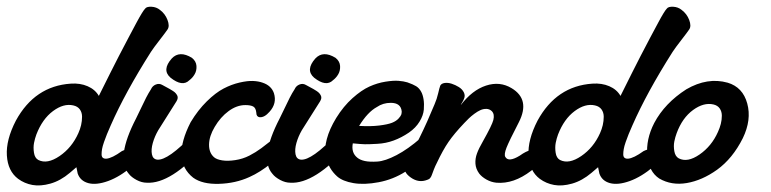

<svg xmlns="http://www.w3.org/2000/svg" viewBox="-73 -549 2334 581"><path d="M295.9 -91.8Q311.5 -100.1 325.7 -95.5Q339.8 -90.8 341.3 -77.6Q342.8 -64.5 327.1 -45.9Q290 -14.2 254.2 -1.2Q218.3 11.7 194.1 5.1Q169.9 -1.5 162.1 -23.9Q161.1 -27.3 160.2 -33.4Q159.2 -39.6 158.2 -43L138.2 -25.9Q109.9 -2 79.6 6.6Q49.3 15.1 25.1 10.7Q1 6.3 -18.1 -7.8Q-49.3 -31.2 -52.2 -78.4Q-55.2 -125.5 -24.9 -184.1Q32.2 -288.6 141.1 -295.9Q169.4 -297.9 192.1 -288.1Q214.8 -278.3 226.1 -258.8L261.2 -329.1Q272.9 -352.5 286.4 -378.7Q299.8 -404.8 315.9 -435.1Q332 -465.3 339.8 -480Q358.9 -515.6 366.2 -522.9Q370.6 -529.3 385.5 -528.6Q400.4 -527.8 411.1 -519Q426.8 -507.3 433.8 -488.8Q440.9 -470.2 434.1 -460Q428.2 -451.2 410.2 -428Q392.1 -404.8 383.8 -392.1Q305.7 -269 262.2 -169.9Q255.4 -154.3 250.7 -143.1Q246.1 -131.8 241.7 -119.1Q237.3 -106.4 235.8 -97.9Q234.4 -89.4 234.4 -82Q234.4 -74.7 238.3 -71.5Q242.2 -68.4 249 -68.8Q266.1 -70.3 295.9 -91.8ZM43 -64.9Q69.8 -51.3 107.2 -76.7Q144.5 -102.1 164.1 -146Q169.4 -157.7 172.4 -170.4Q175.3 -183.1 175.3 -195.8Q175.3 -208.5 168.7 -217.8Q162.1 -227.1 148.9 -230Q119.6 -236.8 87.4 -212.9Q55.2 -189 37.1 -142.1Q32.7 -130.4 30 -116.7Q27.3 -103 29.8 -86.9Q32.2 -70.8 43 -64.9Z M507.8 -374Q520.5 -363.8 521.5 -349.6Q522.5 -335.4 516.1 -324.5Q509.8 -313.5 500 -306.2Q479 -285.2 442.9 -314Q416 -337.4 446.8 -372.1Q470.2 -397 507.8 -374ZM383.8 -278.8Q388.2 -289.1 398.4 -293.2Q408.7 -297.4 418 -292Q422.4 -289.6 429.2 -285.9Q436 -282.2 440.4 -279.8Q444.8 -277.3 450.4 -273.7Q456.1 -270 458.7 -266.8Q461.4 -263.7 463.4 -259.8Q465.3 -255.9 464.6 -251.5Q463.9 -247.1 460.9 -242.2L405.8 -154.8Q395 -136.2 389.4 -116.5Q383.8 -96.7 386.7 -82Q389.6 -67.4 402.8 -65.9Q435.5 -63 510.7 -142.1Q526.9 -160.2 541.3 -155.8Q555.7 -151.4 556.2 -135.5Q556.6 -119.6 545.9 -106Q443.8 8.3 371.1 3.9Q356 3.9 340.3 -4.4Q324.7 -12.7 316.9 -22.9Q275.9 -69.3 338.9 -190.9Q343.8 -200.7 352.8 -219.7Q361.8 -238.8 369.1 -253.2Q376.5 -267.6 383.8 -278.8Z M755.9 -267.1Q765.6 -236.3 742.7 -210.9Q727.1 -192.9 712.4 -194.3Q702.6 -195.8 702.6 -208Q701.2 -222.2 693.4 -226.6Q685.5 -231 669.4 -231Q643.6 -231 618.9 -212.9Q594.2 -194.8 576.7 -165Q560.1 -137.2 559.6 -112.1Q559.1 -86.9 574.7 -73.2Q582.5 -66.4 599.4 -63.7Q616.2 -61 638.9 -64.5Q661.6 -67.9 681.6 -78.1Q700.7 -87.9 717.8 -100.6Q734.9 -113.3 744.4 -121.1Q753.9 -128.9 757.8 -129.9Q769 -132.3 780 -119.4Q791 -106.4 786.6 -95.2Q781.7 -82.5 748 -55.2Q714.4 -27.8 681.6 -13.2Q639.6 5.9 589.6 7.3Q539.6 8.8 511.7 -11.2Q444.8 -64 503.9 -179.2Q525.9 -215.8 552.7 -242.2Q579.6 -268.6 603.5 -281Q627.4 -293.5 651.6 -299.1Q675.8 -304.7 692.6 -304Q709.5 -303.2 721.7 -298.8Q748 -290 755.9 -267.1Z M942.4 -374Q955.1 -363.8 956.1 -349.6Q957 -335.4 950.7 -324.5Q944.3 -313.5 934.6 -306.2Q913.6 -285.2 877.4 -314Q850.6 -337.4 881.3 -372.1Q904.8 -397 942.4 -374ZM818.4 -278.8Q822.8 -289.1 833 -293.2Q843.3 -297.4 852.5 -292Q856.9 -289.6 863.8 -285.9Q870.6 -282.2 875 -279.8Q879.4 -277.3 885 -273.7Q890.6 -270 893.3 -266.8Q896 -263.7 897.9 -259.8Q899.9 -255.9 899.2 -251.5Q898.4 -247.1 895.5 -242.2L840.3 -154.8Q829.6 -136.2 824 -116.5Q818.4 -96.7 821.3 -82Q824.2 -67.4 837.4 -65.9Q870.1 -63 945.3 -142.1Q961.4 -160.2 975.8 -155.8Q990.2 -151.4 990.7 -135.5Q991.2 -119.6 980.5 -106Q878.4 8.3 805.7 3.9Q790.5 3.9 774.9 -4.4Q759.3 -12.7 751.5 -22.9Q710.4 -69.3 773.4 -190.9Q778.3 -200.7 787.4 -219.7Q796.4 -238.8 803.7 -253.2Q811 -267.6 818.4 -278.8Z M1234.4 -128.9Q1238.8 -119.6 1239 -112.8Q1239.3 -106 1232.9 -94.5Q1226.6 -83 1207.3 -67.1Q1188 -51.3 1154.3 -29.8Q1116.7 -5.9 1073 2.4Q1029.3 10.7 996.6 5.1Q963.9 -0.5 947.3 -15.1Q934.6 -26.4 926 -41Q917.5 -55.7 912.8 -77.1Q908.2 -98.6 916 -128.4Q923.8 -158.2 944.3 -191.9Q966.3 -227.5 993.7 -252Q1021 -276.4 1044.9 -287.1Q1068.8 -297.9 1093.3 -301.8Q1117.7 -305.7 1133.1 -304.4Q1148.4 -303.2 1159.7 -299.8Q1176.8 -293.9 1186.3 -288.1Q1195.8 -282.2 1201.7 -271Q1206.5 -262.2 1208.7 -248.5Q1210.9 -234.9 1209.5 -217.3Q1208 -199.7 1196.5 -180.9Q1185.1 -162.1 1164.6 -147.9Q1141.6 -132.3 1118.2 -123.8Q1094.7 -115.2 1069.3 -113.8Q1043.9 -112.3 1031.2 -112.5Q1018.6 -112.8 994.6 -115.2Q989.3 -86.9 1008.3 -71.8Q1016.6 -64.9 1031 -61.8Q1045.4 -58.6 1068.8 -60.1Q1092.3 -61.5 1127 -79.6Q1161.6 -97.7 1199.7 -130.9Q1224.1 -152.8 1234.4 -128.9ZM1067.4 -225.1Q1039.6 -210 1013.7 -168Q1048.8 -166 1074.7 -169.2Q1100.6 -172.4 1113.3 -177.5Q1126 -182.6 1133.1 -190.4Q1140.1 -198.2 1141.4 -202.6Q1142.6 -207 1142.6 -211.9Q1140.1 -237.8 1109.4 -237.8Q1085.9 -237.8 1067.4 -225.1Z M1500 -78.1Q1519 -91.8 1533.7 -95Q1548.3 -98.1 1554.7 -92.3Q1561 -86.4 1562 -76.9Q1563 -67.4 1555.4 -54.7Q1547.9 -42 1534.2 -32.2Q1481.4 8.3 1429.2 3.9Q1413.6 2.4 1399.2 -5.6Q1384.8 -13.7 1377 -23.9Q1366.7 -38.1 1365.7 -53.7Q1364.7 -69.3 1370.4 -84.7Q1376 -100.1 1388.2 -121.1Q1416 -170.4 1419.9 -186Q1424.3 -203.6 1415 -212.9Q1408.2 -219.2 1398.9 -219.5Q1389.6 -219.7 1380.9 -215.8Q1372.1 -211.9 1362.3 -204.6Q1352.5 -197.3 1345.7 -190.7Q1338.9 -184.1 1332 -176.8Q1301.3 -144.5 1284.2 -119.6Q1267.1 -94.7 1249 -56.2Q1244.1 -46.9 1240 -36.4Q1235.8 -25.9 1234.1 -20.5Q1232.4 -15.1 1229 -10.7Q1225.6 -6.3 1220.2 -4.9Q1194.3 5.4 1170.2 -11.7Q1146 -28.8 1152.8 -47.9Q1152.8 -48.3 1158.9 -59.8Q1165 -71.3 1175 -90.3Q1185.1 -109.4 1196.3 -131.8Q1207.5 -154.3 1220 -182.1Q1232.4 -210 1242.2 -233.9Q1249 -249.5 1252.9 -266.6Q1256.8 -283.7 1259.3 -290Q1262.7 -296.4 1272.5 -297.9Q1282.2 -299.3 1293.7 -295.7Q1305.2 -292 1315.4 -285.6Q1325.7 -279.3 1330.6 -269.5Q1335.4 -259.8 1331.1 -250Q1329.1 -244.6 1325.7 -239.3Q1322.3 -233.9 1321.3 -231Q1356 -276.4 1397.7 -290Q1439.5 -303.7 1475.1 -282.2Q1532.2 -248 1497.1 -179.2Q1467.8 -122.6 1459.7 -102.1Q1451.7 -81.5 1456.1 -74.2Q1465.8 -57.1 1500 -78.1Z M1874.5 -91.8Q1890.1 -100.1 1904.3 -95.5Q1918.5 -90.8 1919.9 -77.6Q1921.4 -64.5 1905.8 -45.9Q1868.7 -14.2 1832.8 -1.2Q1796.9 11.7 1772.7 5.1Q1748.5 -1.5 1740.7 -23.9Q1739.7 -27.3 1738.8 -33.4Q1737.8 -39.6 1736.8 -43L1716.8 -25.9Q1688.5 -2 1658.2 6.6Q1627.9 15.1 1603.8 10.7Q1579.6 6.3 1560.5 -7.8Q1529.3 -31.2 1526.4 -78.4Q1523.4 -125.5 1553.7 -184.1Q1610.8 -288.6 1719.7 -295.9Q1748 -297.9 1770.8 -288.1Q1793.5 -278.3 1804.7 -258.8L1839.8 -329.1Q1851.6 -352.5 1865 -378.7Q1878.4 -404.8 1894.5 -435.1Q1910.6 -465.3 1918.5 -480Q1937.5 -515.6 1944.8 -522.9Q1949.2 -529.3 1964.1 -528.6Q1979 -527.8 1989.7 -519Q2005.4 -507.3 2012.5 -488.8Q2019.5 -470.2 2012.7 -460Q2006.8 -451.2 1988.8 -428Q1970.7 -404.8 1962.4 -392.1Q1884.3 -269 1840.8 -169.9Q1834 -154.3 1829.3 -143.1Q1824.7 -131.8 1820.3 -119.1Q1815.9 -106.4 1814.5 -97.9Q1813 -89.4 1813 -82Q1813 -74.7 1816.9 -71.5Q1820.8 -68.4 1827.6 -68.8Q1844.7 -70.3 1874.5 -91.8ZM1621.6 -64.9Q1648.4 -51.3 1685.8 -76.7Q1723.1 -102.1 1742.7 -146Q1748 -157.7 1751 -170.4Q1753.9 -183.1 1753.9 -195.8Q1753.9 -208.5 1747.3 -217.8Q1740.7 -227.1 1727.5 -230Q1698.2 -236.8 1666 -212.9Q1633.8 -189 1615.7 -142.1Q1611.3 -130.4 1608.6 -116.7Q1606 -103 1608.4 -86.9Q1610.8 -70.8 1621.6 -64.9Z M1906.7 -176.8Q1938.5 -236.8 2003.9 -278.8Q2067.9 -315.9 2128.9 -298.8Q2174.8 -285.2 2188.2 -235.8Q2201.7 -186.5 2174.8 -130.9Q2144 -69.3 2096.7 -35.2Q2051.3 -2.9 2005.1 4.9Q1959 12.7 1921.9 -8.8Q1890.1 -29.8 1885.7 -78.6Q1881.3 -127.4 1906.7 -176.8ZM1981 -69.8Q2007.3 -56.2 2043.9 -81.5Q2080.6 -106.9 2099.6 -149.9Q2105 -161.6 2108.2 -174.1Q2111.3 -186.5 2111.3 -199Q2111.3 -211.4 2105 -220.7Q2098.6 -230 2085.9 -232.9Q2056.6 -239.7 2024.2 -216.1Q1991.7 -192.4 1974.6 -146Q1970.2 -134.3 1967.5 -120.8Q1964.8 -107.4 1967.5 -91.6Q1970.2 -75.7 1981 -69.8Z"/></svg>

Font: Florida Vibes
Style: Regular
Weight: 400
Italic angle: -30°
Designer: Turbologo.com
Foundry: Turbologo.com
Version: Version 1.000;hotconv 1.0.109;makeotfexe 2.5.65596